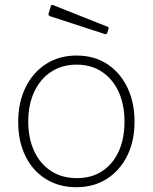

<svg xmlns="http://www.w3.org/2000/svg" viewBox="-20 -772 638 802"><path d="M299 10Q226 10 171 -24.5Q116 -59 86 -120.5Q56 -182 56 -262Q56 -344 86.5 -406.5Q117 -469 172 -504.5Q227 -540 300 -540Q373 -540 427 -505Q481 -470 511.5 -407.5Q542 -345 542 -264Q542 -183 511.5 -121.5Q481 -60 426.5 -25Q372 10 299 10ZM301 -28Q363 -28 407.5 -57.5Q452 -87 476 -140Q500 -193 500 -264Q500 -335 475.5 -388.5Q451 -442 406 -472Q361 -502 300 -502Q239 -502 193.5 -472Q148 -442 123 -388.5Q98 -335 98 -264Q98 -194 123 -140.5Q148 -87 193.5 -57.5Q239 -28 301 -28ZM193 -748Q195 -753 201 -751L430 -660Q436 -658 433 -650L428 -635Q427 -631 424.5 -630Q422 -629 417 -630L190 -704Q180 -708 183 -716Z"/></svg>

Font: Libre Franklin Thin Thin
Style: Regular
Weight: 250
Version: Version 3.000